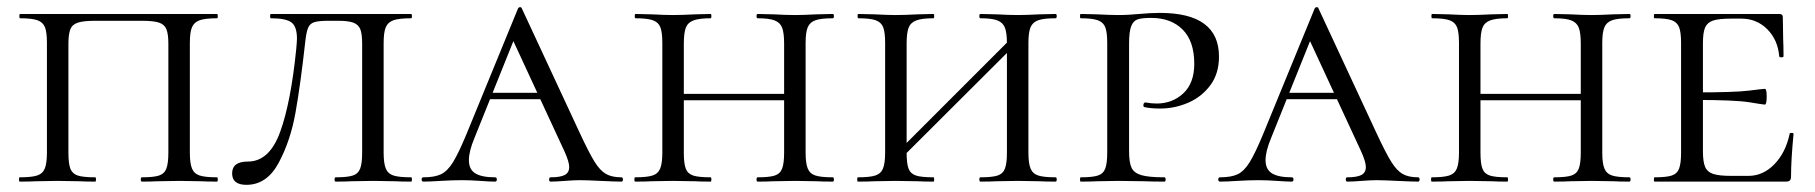

<svg xmlns="http://www.w3.org/2000/svg" viewBox="-20 -507 5068 536"><path d="M35 -12Q68 -12 83.5 -17Q99 -22 105 -36.5Q111 -51 111 -81V-387Q111 -417 105.5 -431Q100 -445 84.5 -450.5Q69 -456 36 -456Q34 -456 34 -462Q34 -468 36 -468H586Q588 -468 588 -462Q588 -456 586 -456Q553 -456 537.5 -450.5Q522 -445 516 -431Q510 -417 510 -387V-81Q510 -51 516 -36.5Q522 -22 537.5 -17Q553 -12 586 -12Q588 -12 588 -6Q588 0 586 0Q558 0 541 -1L481 -2L419 -1Q403 0 376 0Q373 0 373 -6Q373 -12 376 -12Q409 -12 424 -17Q439 -22 444.5 -36.5Q450 -51 450 -81V-385Q450 -412 444.5 -425.5Q439 -439 423.5 -444Q408 -449 376 -449H246Q214 -449 198 -444Q182 -439 176.5 -425.5Q171 -412 171 -385V-81Q171 -50 176.5 -36Q182 -22 197 -17Q212 -12 246 -12Q248 -12 248 -6Q248 0 246 0Q218 0 202 -1L140 -2L81 -1Q64 0 35 0Q33 0 33 -6Q33 -12 35 -12Z M832 -389Q819 -272 805 -193Q791 -114 758 -52.5Q725 9 668 9Q628 9 628 -23Q628 -56 672 -56Q732 -56 762 -138.5Q792 -221 807 -370Q809 -392 809 -399Q809 -433 793.5 -444.5Q778 -456 736 -456Q734 -456 734 -462Q734 -468 736 -468H1128Q1130 -468 1130 -462Q1130 -456 1128 -456Q1094 -456 1078.5 -450.5Q1063 -445 1057 -431Q1051 -417 1051 -387V-81Q1051 -51 1057 -36.5Q1063 -22 1078.5 -17Q1094 -12 1128 -12Q1130 -12 1130 -6Q1130 0 1128 0Q1099 0 1082 -1L1022 -2L961 -1Q945 0 917 0Q914 0 914 -6Q914 -12 917 -12Q950 -12 965 -17Q980 -22 985.5 -36.5Q991 -51 991 -81V-385Q991 -412 986 -425Q981 -438 967 -443.5Q953 -449 924 -449H898Q869 -449 857 -445Q845 -441 840 -429Q835 -417 832 -389Z M1348 -248H1530L1537 -230H1332ZM1715 0Q1697 0 1657 -2Q1617 -4 1599 -4Q1583 -4 1557 -2Q1531 0 1517 0Q1513 0 1513 -6Q1513 -12 1517 -12Q1544 -12 1556.5 -18.5Q1569 -25 1569 -41Q1569 -55 1556 -84L1404 -412L1430 -434L1305 -123Q1289 -85 1289 -60Q1289 -34 1307 -23Q1325 -12 1362 -12Q1367 -12 1367 -6Q1367 0 1362 0Q1347 0 1321 -2Q1293 -4 1269 -4Q1244 -4 1210 -2Q1180 0 1162 0Q1157 0 1157 -6Q1157 -12 1162 -12Q1193 -12 1211 -20.5Q1229 -29 1244.5 -54Q1260 -79 1282 -132L1426 -483Q1428 -487 1432 -487Q1436 -487 1437 -483L1598 -137Q1624 -81 1639.5 -56Q1655 -31 1671.5 -21.5Q1688 -12 1715 -12Q1719 -12 1719 -6Q1719 0 1715 0Z M2095 -456Q2092 -456 2092 -462Q2092 -468 2095 -468L2139 -467Q2175 -465 2200 -465Q2222 -465 2260 -467L2305 -468Q2308 -468 2308 -462Q2308 -456 2305 -456Q2272 -456 2256.5 -450.5Q2241 -445 2235 -431Q2229 -417 2229 -387V-81Q2229 -51 2235 -36.5Q2241 -22 2256.5 -17Q2272 -12 2305 -12Q2308 -12 2308 -6Q2308 0 2305 0Q2277 0 2260 -1L2200 -2L2139 -1Q2123 0 2095 0Q2092 0 2092 -6Q2092 -12 2095 -12Q2128 -12 2143 -17Q2158 -22 2163.5 -36.5Q2169 -51 2169 -81V-385Q2169 -415 2163.5 -429.5Q2158 -444 2142.5 -450Q2127 -456 2095 -456ZM1856 -245H2195V-227H1856ZM1754 -456Q1752 -456 1752 -462Q1752 -468 1754 -468L1799 -467Q1837 -465 1858 -465Q1883 -465 1921 -467L1964 -468Q1966 -468 1966 -462Q1966 -456 1964 -456Q1932 -456 1916 -450Q1900 -444 1894.5 -429.5Q1889 -415 1889 -385V-81Q1889 -50 1894.5 -36Q1900 -22 1915 -17Q1930 -12 1964 -12Q1966 -12 1966 -6Q1966 0 1964 0Q1936 0 1920 -1L1858 -2L1799 -1Q1782 0 1753 0Q1751 0 1751 -6Q1751 -12 1753 -12Q1786 -12 1801.5 -17Q1817 -22 1823 -36.5Q1829 -51 1829 -81V-387Q1829 -417 1823.5 -431Q1818 -445 1802.5 -450.5Q1787 -456 1754 -456Z M2717 -456Q2714 -456 2714 -462Q2714 -468 2717 -468L2761 -467Q2797 -465 2822 -465Q2844 -465 2882 -467L2927 -468Q2930 -468 2930 -462Q2930 -456 2927 -456Q2894 -456 2878.5 -450.5Q2863 -445 2857 -431Q2851 -417 2851 -387V-81Q2851 -51 2857 -36.5Q2863 -22 2878.5 -17Q2894 -12 2927 -12Q2930 -12 2930 -6Q2930 0 2927 0Q2899 0 2882 -1L2822 -2L2761 -1Q2745 0 2717 0Q2714 0 2714 -6Q2714 -12 2717 -12Q2750 -12 2765 -17Q2780 -22 2785.5 -36.5Q2791 -51 2791 -81V-385Q2791 -415 2785.5 -429.5Q2780 -444 2764.5 -450Q2749 -456 2717 -456ZM2470 -67 2817 -414 2832 -400 2484 -53ZM2376 -456Q2374 -456 2374 -462Q2374 -468 2376 -468L2421 -467Q2459 -465 2480 -465Q2505 -465 2543 -467L2586 -468Q2588 -468 2588 -462Q2588 -456 2586 -456Q2554 -456 2538 -450Q2522 -444 2516.5 -429.5Q2511 -415 2511 -385V-81Q2511 -50 2516.5 -36Q2522 -22 2537 -17Q2552 -12 2586 -12Q2588 -12 2588 -6Q2588 0 2586 0Q2558 0 2542 -1L2480 -2L2421 -1Q2404 0 2375 0Q2373 0 2373 -6Q2373 -12 2375 -12Q2408 -12 2423.5 -17Q2439 -22 2445 -36.5Q2451 -51 2451 -81V-387Q2451 -417 2445.5 -431Q2440 -445 2424.5 -450.5Q2409 -456 2376 -456Z M3231 -12Q3234 -12 3234 -6Q3234 0 3231 0Q3195 0 3176 -1L3102 -2L3043 -1Q3026 0 2997 0Q2995 0 2995 -6Q2995 -12 2997 -12Q3030 -12 3045 -17Q3060 -22 3065.5 -36.5Q3071 -51 3071 -81V-387Q3071 -417 3065.5 -431Q3060 -445 3044.5 -450.5Q3029 -456 2997 -456Q2995 -456 2995 -462Q2995 -468 2997 -468L3042 -467Q3080 -465 3101 -465Q3118 -465 3133.5 -466Q3149 -467 3160 -468Q3192 -471 3218 -471Q3383 -471 3383 -349Q3383 -301 3358.5 -268.5Q3334 -236 3296.5 -220Q3259 -204 3219 -204Q3192 -204 3175 -208Q3172 -208 3172 -213Q3172 -221 3178 -221Q3193 -218 3209 -218Q3253 -218 3283.5 -246.5Q3314 -275 3314 -329Q3314 -392 3281.5 -424.5Q3249 -457 3194 -457Q3168 -457 3156 -453Q3144 -449 3138 -434Q3132 -419 3132 -385V-85Q3132 -53 3139 -38.5Q3146 -24 3166.5 -18Q3187 -12 3231 -12Z M3572 -248H3754L3761 -230H3556ZM3939 0Q3921 0 3881 -2Q3841 -4 3823 -4Q3807 -4 3781 -2Q3755 0 3741 0Q3737 0 3737 -6Q3737 -12 3741 -12Q3768 -12 3780.5 -18.5Q3793 -25 3793 -41Q3793 -55 3780 -84L3628 -412L3654 -434L3529 -123Q3513 -85 3513 -60Q3513 -34 3531 -23Q3549 -12 3586 -12Q3591 -12 3591 -6Q3591 0 3586 0Q3571 0 3545 -2Q3517 -4 3493 -4Q3468 -4 3434 -2Q3404 0 3386 0Q3381 0 3381 -6Q3381 -12 3386 -12Q3417 -12 3435 -20.5Q3453 -29 3468.5 -54Q3484 -79 3506 -132L3650 -483Q3652 -487 3656 -487Q3660 -487 3661 -483L3822 -137Q3848 -81 3863.5 -56Q3879 -31 3895.5 -21.5Q3912 -12 3939 -12Q3943 -12 3943 -6Q3943 0 3939 0Z M4319 -456Q4316 -456 4316 -462Q4316 -468 4319 -468L4363 -467Q4399 -465 4424 -465Q4446 -465 4484 -467L4529 -468Q4532 -468 4532 -462Q4532 -456 4529 -456Q4496 -456 4480.5 -450.5Q4465 -445 4459 -431Q4453 -417 4453 -387V-81Q4453 -51 4459 -36.5Q4465 -22 4480.5 -17Q4496 -12 4529 -12Q4532 -12 4532 -6Q4532 0 4529 0Q4501 0 4484 -1L4424 -2L4363 -1Q4347 0 4319 0Q4316 0 4316 -6Q4316 -12 4319 -12Q4352 -12 4367 -17Q4382 -22 4387.5 -36.5Q4393 -51 4393 -81V-385Q4393 -415 4387.5 -429.5Q4382 -444 4366.5 -450Q4351 -456 4319 -456ZM4080 -245H4419V-227H4080ZM3978 -456Q3976 -456 3976 -462Q3976 -468 3978 -468L4023 -467Q4061 -465 4082 -465Q4107 -465 4145 -467L4188 -468Q4190 -468 4190 -462Q4190 -456 4188 -456Q4156 -456 4140 -450Q4124 -444 4118.5 -429.5Q4113 -415 4113 -385V-81Q4113 -50 4118.5 -36Q4124 -22 4139 -17Q4154 -12 4188 -12Q4190 -12 4190 -6Q4190 0 4188 0Q4160 0 4144 -1L4082 -2L4023 -1Q4006 0 3977 0Q3975 0 3975 -6Q3975 -12 3977 -12Q4010 -12 4025.5 -17Q4041 -22 4047 -36.5Q4053 -51 4053 -81V-387Q4053 -417 4047.5 -431Q4042 -445 4026.5 -450.5Q4011 -456 3978 -456Z M4599 -12Q4632 -12 4647 -17Q4662 -22 4667.5 -36.5Q4673 -51 4673 -81V-387Q4673 -417 4667.5 -431Q4662 -445 4647 -450.5Q4632 -456 4599 -456Q4597 -456 4597 -462Q4597 -468 4599 -468H4947Q4957 -468 4957 -460L4958 -398Q4959 -379 4959 -350Q4959 -347 4953 -347Q4947 -347 4947 -350Q4943 -396 4913.5 -425.5Q4884 -455 4841 -455H4813Q4778 -455 4762 -449.5Q4746 -444 4740 -430Q4734 -416 4734 -386V-85Q4734 -56 4740 -41.5Q4746 -27 4762.5 -21.5Q4779 -16 4813 -16H4861Q4902 -16 4933.5 -48.5Q4965 -81 4976 -133Q4976 -136 4981.5 -136Q4987 -136 4987 -133Q4980 -61 4980 -15Q4980 -7 4977 -3.5Q4974 0 4965 0H4599Q4597 0 4597 -6Q4597 -12 4599 -12ZM4709 -228V-249Q4823 -249 4862.5 -254Q4902 -259 4907 -259Q4912 -259 4912 -238Q4912 -215 4907 -215Q4903 -215 4863.5 -221.5Q4824 -228 4709 -228Z"/></svg>

Font: Cormorant Unicase
Style: Regular
Weight: 400
Designer: Christian Thalmann (Catharsis Fonts)
Foundry: Catharsis Fonts
Version: Version 4.000